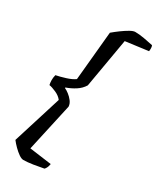

<svg xmlns="http://www.w3.org/2000/svg" viewBox="-240 -873 923 1116"><g transform="rotate(30 221.5 -315.0)"><path d="M125 170Q112 170 94 157.5Q76 145 58 127Q40 109 27 92L129 -235Q114 -255 86 -267.5Q58 -280 39 -283Q36 -295 35.5 -312.5Q35 -330 40 -350Q66 -355 103 -366.5Q140 -378 160 -393L191 -722Q211 -739 235.5 -757Q260 -775 282 -787.5Q304 -800 317 -800Q344 -800 377.5 -794Q411 -788 439 -782Q442 -778 443 -767.5Q444 -757 442 -743L290 -723L233 -393Q216 -365 187 -346.5Q158 -328 126 -317V-313Q138 -308 154.5 -295.5Q171 -283 184 -266Q197 -249 198 -230L127 91L275 111Q272 129 266.5 138.5Q261 148 257 152Q228 158 189.5 164Q151 170 125 170Z"/></g></svg>

Font: Texturina SemiBold
Style: Italic
Weight: 600
Italic angle: -11°
Designer: Guillermo Torres Carreño
Foundry: Omnibus-Type
Version: Version 1.002; ttfautohint (v1.8.3)